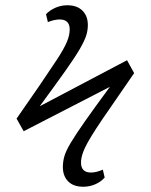

<svg xmlns="http://www.w3.org/2000/svg" viewBox="-20 -620 575 730"><path d="M297 90Q259 90 239 69.5Q219 49 219 15Q219 -6 225 -26.5Q231 -47 249.5 -78Q268 -109 303.5 -159.5Q339 -210 398 -290L70 -121L43 -169L131 -296Q172 -356 197.5 -395Q223 -434 234 -460Q245 -486 245 -508Q245 -546 207 -546Q187 -546 162 -536L155 -566Q169 -581 190.5 -590.5Q212 -600 236 -600Q273 -600 293.5 -579.5Q314 -559 314 -525Q314 -504 307.5 -484Q301 -464 283 -433Q265 -402 228.5 -350.5Q192 -299 131 -216L463 -391L490 -342L395 -204Q339 -124 313.5 -78.5Q288 -33 288 -2Q288 36 326 36Q346 36 371 25L378 55Q364 71 342.5 80.5Q321 90 297 90Z"/></svg>

Font: Literata 12pt Light
Style: Italic
Weight: 300
Italic angle: -2°
Designer: Latin by Veronika Burian and Jose Scaglione. Greek by Irene Vlachou. Cyrillic by Vera Evstafieva
Foundry: TypeTogether
Version: Version 3.002